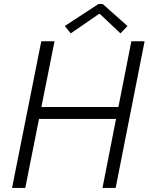

<svg xmlns="http://www.w3.org/2000/svg" viewBox="-20 -922 729 942"><path d="M182.6 -719.7H247.6L183.1 -397H561L624.5 -719.7H689.5L547.4 0H482.9L549.3 -338.4H171.4L104 0H39.1ZM297.9 -794.4 462.9 -902.3H483.9L605.5 -794.4L570.8 -758.3L470.7 -853H464.8L327.1 -758.3Z"/></svg>

Font: Reddit Sans Chocolate Light
Style: Italic
Weight: 300
Italic angle: -11.25°
Designer: Stephen Hutchings
Version: Version 1.013